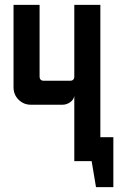

<svg xmlns="http://www.w3.org/2000/svg" viewBox="-20 -663 522 790"><path d="M35.7 -642.9H142.9V-348.6Q142.9 -330.7 160.7 -330.7H267.9Q285.7 -330.7 285.7 -348.6V-642.9H392.9V-98.6H446.4V107.1H375L357.1 0H285.7V-267.9Q282.9 -252.1 268.2 -242.1Q253.6 -232.1 237.1 -232.1H107.1Q77.1 -232.1 56.4 -252.9Q35.7 -273.6 35.7 -303.6Z"/></svg>

Font: Aire Exterior
Style: Regular
Weight: 400
Width: 4
Designer: Jayvee Enaguas (HarvettFox96)
Version: 20190503.02